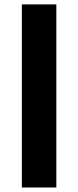

<svg xmlns="http://www.w3.org/2000/svg" viewBox="-20 -832 347 852"><path d="M77 0V-812.5H230V0Z"/></svg>

Font: Koeln Type Sans
Style: Bold
Weight: 700
Designer: Eben Sorkin
Foundry: Eben Sorkin
Version: Version 2.001